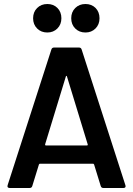

<svg xmlns="http://www.w3.org/2000/svg" viewBox="-20 -937 663 957"><path d="M482 -10 449 -117Q447 -121 444 -121H179Q176 -121 174 -117L141 -10Q138 0 128 0H28Q22 0 19 -3.5Q16 -7 18 -14L236 -690Q239 -700 249 -700H374Q384 -700 387 -690L605 -14Q606 -12 606 -9Q606 0 595 0H495Q485 0 482 -10ZM209 -212H413Q419 -212 417 -218L314 -555Q313 -559 311 -559Q309 -559 308 -555L205 -218Q204 -212 209 -212ZM335 -846Q335 -877 355 -897Q375 -917 406 -917Q437 -917 456.5 -897Q476 -877 476 -846Q476 -815 456 -795Q436 -775 406 -775Q375 -775 355 -795Q335 -815 335 -846ZM145 -846Q145 -877 165 -897Q185 -917 216 -917Q247 -917 266.5 -897Q286 -877 286 -846Q286 -815 266 -795Q246 -775 216 -775Q185 -775 165 -795Q145 -815 145 -846Z"/></svg>

Font: Barlow SemiBold
Style: Regular
Weight: 600
Designer: Jeremy Tribby
Foundry: Tribby Type
Version: Version 1.422